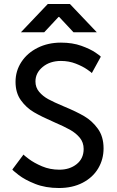

<svg xmlns="http://www.w3.org/2000/svg" viewBox="-20 -932 586 964"><path d="M278 -80Q330 -80 365 -108Q400 -136 400 -184Q400 -217 380.5 -240.5Q361 -264 331.5 -280.5Q302 -297 251 -319Q189 -346 150.5 -368.5Q112 -391 85 -428.5Q58 -466 58 -521Q58 -576 87.5 -621Q117 -666 169 -692Q221 -718 286 -718Q344 -718 388.5 -702Q433 -686 459.5 -668Q486 -650 486 -647L441 -565Q441 -567 418 -583Q395 -599 360.5 -612.5Q326 -626 286 -626Q231 -626 194.5 -596Q158 -566 158 -523Q158 -493 176.5 -471Q195 -449 222.5 -434Q250 -419 300 -398Q363 -372 403 -348.5Q443 -325 471.5 -285.5Q500 -246 500 -187Q500 -132 473 -86.5Q446 -41 395 -14.5Q344 12 276 12Q209 12 157 -8.5Q105 -29 73.5 -53.5Q42 -78 42 -81L98 -156Q98 -154 124.5 -134Q151 -114 191 -97Q231 -80 278 -80ZM220 -912H331L466 -770H349L277 -847H274L202 -770H85Z"/></svg>

Font: Museo Sans Medium
Style: Regular
Weight: 500
Designer: Jos Buivenga
Foundry: Jos Buivenga & Rosetta Type Foundry (extension, remastering)
Version: Version 3.600;PS 1.000;hotconv 1.0.88;makeotf.lib2.5.647800;